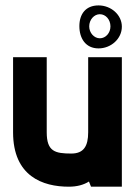

<svg xmlns="http://www.w3.org/2000/svg" viewBox="-20 -704 509 724"><path d="M351.6 -521.5C398.4 -521.5 439.5 -557.6 439.5 -603.5C439.5 -648.4 398.4 -683.6 351.6 -683.6C302.7 -683.6 279.3 -650.4 279.3 -605.5C279.3 -559.6 302.7 -521.5 351.6 -521.5ZM356.4 -650.4C378.9 -650.4 396.5 -629.9 396.5 -604.5C396.5 -580.1 378.9 -559.6 356.4 -559.6C335 -559.6 316.4 -580.1 316.4 -604.5C316.4 -629.9 335 -650.4 356.4 -650.4ZM312.5 -205.1C312.5 -153.3 295.9 -125 249 -125C187.5 -125 156.2 -132.8 156.2 -205.1V-488.3H29.3V-205.1C29.3 -39.1 141.6 0 239.3 0C270 0 295.4 -6.8 315.4 -19.5L323.2 0H439.5V-488.3H312.5Z"/></svg>

Font: Saman Dere
Style: Regular
Weight: 400
Designer: Tuna Ça_lar Gümü_
Foundry: Tuna Ça_lar Gümü_
Version: Version 1.001;hotconv 1.0.109;makeotfexe 2.5.65596